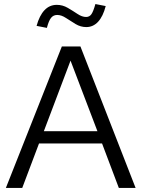

<svg xmlns="http://www.w3.org/2000/svg" viewBox="-20 -930 700 950"><path d="M9 0 286 -700H378L651 0H568L485 -220H173L90 0ZM197 -281H462L329 -630ZM212 -792 161 -802Q175 -853 200 -879.5Q225 -906 261 -906Q290 -906 315.5 -891Q341 -876 363.5 -861Q386 -846 406 -846Q423 -846 432.5 -860Q442 -874 452 -910L503 -900Q490 -849 465.5 -822.5Q441 -796 407 -796Q379 -796 354 -811Q329 -826 306.5 -841Q284 -856 263 -856Q244 -856 232.5 -841.5Q221 -827 212 -792Z"/></svg>

Font: Red Hat Text
Style: Regular
Weight: 400
Designer: Pentagram, MCKL
Foundry: MCKL
Version: Version 1.030